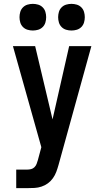

<svg xmlns="http://www.w3.org/2000/svg" viewBox="-20 -759 540 994"><path d="M121 215H64V119H121Q131 119 141 116.5Q151 114 158.5 106.5Q166 99 169.5 89.5Q173 80 176 70L194 3L47 -520H162L252 -141L338 -520H453L283 95Q278 113 271.5 130.5Q265 148 254 163.5Q243 179 228 190Q213 201 195 207Q177 213 158.5 214Q140 215 121 215ZM350 -601Q336 -601 322.5 -605Q309 -609 299 -619Q289 -629 285 -642.5Q281 -656 281 -670Q281 -684 285 -697.5Q289 -711 299 -721Q309 -731 322.5 -735Q336 -739 350 -739Q364 -739 377.5 -735Q391 -731 401 -721Q411 -711 415 -697.5Q419 -684 419 -670Q419 -656 415 -642.5Q411 -629 401 -619Q391 -609 377.5 -605Q364 -601 350 -601ZM150 -601Q136 -601 122.5 -605Q109 -609 99 -619Q89 -629 85 -642.5Q81 -656 81 -670Q81 -684 85 -697.5Q89 -711 99 -721Q109 -731 122.5 -735Q136 -739 150 -739Q164 -739 177.5 -735Q191 -731 201 -721Q211 -711 215 -697.5Q219 -684 219 -670Q219 -656 215 -642.5Q211 -629 201 -619Q191 -609 177.5 -605Q164 -601 150 -601Z"/></svg>

Font: Iosevka Custom
Style: Bold
Weight: 700
Monospace: yes
Designer: Belleve Invis
Foundry: Belleve Invis
Version: Version 30.3.3; ttfautohint (v1.8.3)